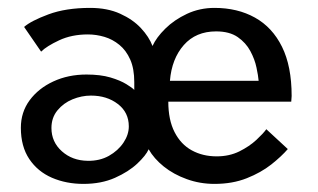

<svg xmlns="http://www.w3.org/2000/svg" viewBox="-20 -442 784 474"><path d="M186 12Q143.5 12 108.2 -3.2Q73 -18.5 52.2 -49.5Q31.5 -80.5 31.5 -126.5Q31.5 -165 53.2 -194.5Q75 -224 111.8 -241Q148.5 -258 193.5 -258Q228 -258 252.5 -250.8Q277 -243.5 292 -234.2Q307 -225 311.5 -220V-239Q311.5 -272.5 301.5 -295Q291.5 -317.5 274.8 -331.2Q258 -345 237.8 -351Q217.5 -357 197 -357Q157 -357 126 -342.5Q95 -328 81.5 -314.5L39.5 -375.5Q56.5 -390.5 99.5 -406.5Q142.5 -422.5 202.5 -422.5Q245 -422.5 276.5 -408.2Q308 -394 328 -372.5Q348 -351 356.5 -328.5Q366 -349.5 388 -371.2Q410 -393 441.5 -407.8Q473 -422.5 509.5 -422.5Q566.5 -422.5 609.5 -398.5Q652.5 -374.5 676.2 -326.5Q700 -278.5 700 -205Q700 -200.5 699.5 -197.8Q699 -195 699 -191H395.5Q395.5 -146 411 -115.8Q426.5 -85.5 453.5 -70.8Q480.5 -56 515 -56Q546 -56 570.8 -68.2Q595.5 -80.5 612.8 -96.5Q630 -112.5 637.5 -123L690.5 -74Q675 -56 649.8 -36Q624.5 -16 589.2 -2Q554 12 509.5 12Q473.5 12 441 0.2Q408.5 -11.5 384.2 -31Q360 -50.5 347 -73.5Q340.5 -58.5 319 -38.2Q297.5 -18 263.8 -3Q230 12 186 12ZM196.5 -45Q226 -44.5 248.8 -57.2Q271.5 -70 284.8 -89.8Q298 -109.5 298 -130Q298 -164.5 271 -185.2Q244 -206 204.5 -206Q181.5 -206 159 -196.8Q136.5 -187.5 121.8 -169.5Q107 -151.5 107 -126Q107 -91.5 132.8 -68.5Q158.5 -45.5 196.5 -45ZM399.5 -242.5H618.5Q617.5 -255 613.2 -275.2Q609 -295.5 598 -316Q587 -336.5 566.8 -350.5Q546.5 -364.5 513.5 -364.5Q463.5 -364.5 433.8 -330.8Q404 -297 399.5 -242.5Z"/></svg>

Font: League Spartan Thin
Style: Regular
Weight: 400
Version: Version 2.002